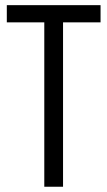

<svg xmlns="http://www.w3.org/2000/svg" viewBox="-20 -710 407 730"><path d="M362.3 -625H219.7V0H148.4V-625H5.9V-690.4H362.3Z"/></svg>

Font: Altinn-DIN Condensed
Style: Regular
Weight: 400
Width: 3
Designer: Charles Nix
Foundry: Altinn
Version: Version 2.00